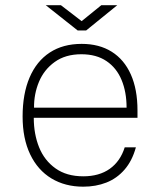

<svg xmlns="http://www.w3.org/2000/svg" viewBox="-20 -692 602 722"><path d="M293 -29Q353 -29 392.8 -57.2Q432.5 -85.5 449 -138H491Q477 -87 448.2 -54Q419.5 -21 380 -5.5Q340.5 10 293 10Q225 10 173.5 -21Q122 -52 93.5 -111.5Q65 -171 65 -254Q65 -339 91.2 -400.5Q117.5 -462 167.2 -494.5Q217 -527 287 -527Q353 -527 400 -497.5Q447 -468 472 -412Q497 -356 497 -277V-249H107Q107 -188 127 -138.2Q147 -88.5 188.8 -58.8Q230.5 -29 293 -29ZM456 -287Q456 -346 437.2 -391.2Q418.5 -436.5 380.5 -462.2Q342.5 -488 286 -488Q226 -488 185.8 -459Q145.5 -430 126.5 -384.2Q107.5 -338.5 108 -287ZM421 -672.5 304 -577.5H272L152 -672.5H209L287 -612.5L361 -672.5Z"/></svg>

Font: Public Sans VF
Style: Regular
Weight: 400
Designer: Pablo Impallari, Rodrigo Fuenzalida (Modified by Dan O. Williams and USWDS)
Version: Version 1.003